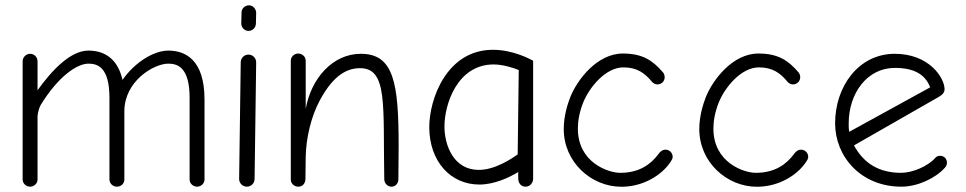

<svg xmlns="http://www.w3.org/2000/svg" viewBox="-20 -701 3626 721"><path d="M612 -511C558 -511 487 -468 440 -401C420 -490 362 -511 312 -511C244 -511 174 -436 121 -362V-471C121 -486 109 -499 93 -499C78 -499 65 -486 65 -471V-27C65 -12 78 0 93 0C108 0 121 -12 121 -27V-265C122 -278 127 -297 133 -307C199 -415 270 -462 312 -462C346 -462 391 -449 391 -334V-27C391 -12 404 0 419 0C435 0 447 -12 447 -27V-283C447 -396 557 -462 612 -462C646 -462 692 -449 692 -334V-27C692 -12 705 0 720 0C735 0 748 -12 748 -27V-327C748 -479 674 -511 612 -511Z M942 -467C942 -483 929 -496 913 -496C897 -496 884 -483 884 -467L878 -29C878 -13 891 0 907 0C923 0 936 -13 936 -29ZM913 -585C928 -585 940 -596 941 -612L942 -653C942 -667 930 -681 915 -681C900 -681 887 -669 887 -654L886 -613C886 -598 898 -585 913 -585Z M1128 -473C1128 -488 1115 -500 1100 -500C1085 -500 1072 -488 1072 -473V-26C1072 -12 1085 0 1100 0C1117 0 1127 -13 1127 -30L1128 -111C1129 -181 1148 -264 1182 -326C1235 -424 1288 -445 1332 -445C1437 -445 1418 -305 1423 -28C1423 -13 1435 0 1450 0C1466 0 1476 -13 1476 -29C1476.6 -73.4 1477 -114.5 1477 -152.3C1477 -389 1459.2 -499 1335 -499C1229 -499 1148 -406 1128 -292Z M1982 -473C1967 -481 1905 -514 1831 -514C1657 -514 1592 -328 1592 -224C1592 -95 1672 -8 1780 -8C1835 -8 1890 -33 1926 -55V-32C1926 -15 1935 0 1954 0C1970 0 1982 -14 1982 -30ZM1924 -121C1901 -105 1839 -63 1778 -63C1683 -63 1649 -156 1649 -226C1649 -309 1697 -459 1834 -459C1868 -459 1909 -446 1928 -438Z M2506 -112C2506 -127 2494 -139 2479 -139C2466 -139 2457 -129 2453 -123C2424 -84 2381 -52 2309 -52C2265 -52 2150 -90 2150 -218C2150 -245 2155 -278 2170 -316C2193 -373 2254 -448 2321 -448C2373 -448 2402 -426 2429 -393C2434 -388 2441 -384 2449 -384C2464 -384 2476 -396 2476 -411C2476 -418 2473 -426 2469 -430C2431 -474 2393 -500 2319 -500C2222 -500 2147 -401 2121 -335C2111 -309 2097 -265 2097 -216C2097 -92.8 2199.6 0.3 2313.4 0.3C2316.9 0.3 2320.5 0.2 2324 0C2398 -3 2465 -43 2498 -93C2502 -99 2506 -105 2506 -112Z M3015 -112C3015 -127 3003 -139 2988 -139C2975 -139 2966 -129 2962 -123C2933 -84 2890 -52 2818 -52C2774 -52 2659 -90 2659 -218C2659 -245 2664 -278 2679 -316C2702 -373 2763 -448 2830 -448C2882 -448 2911 -426 2938 -393C2943 -388 2950 -384 2958 -384C2973 -384 2985 -396 2985 -411C2985 -418 2982 -426 2978 -430C2940 -474 2902 -500 2828 -500C2731 -500 2656 -401 2630 -335C2620 -309 2606 -265 2606 -216C2606 -92.8 2708.6 0.3 2822.4 0.3C2825.9 0.3 2829.5 0.2 2833 0C2907 -3 2974 -43 3007 -93C3011 -99 3015 -105 3015 -112Z M3536 -90C3536 -105 3525 -116 3510 -116C3503 -116 3496 -113 3492 -108C3465 -77 3407 -52 3364 -52C3283 -52 3224 -86 3187 -155L3505 -337C3521 -346 3527 -355 3527 -366C3527 -409 3469 -499 3340 -499C3204 -499 3116 -376 3116 -238C3116 -114 3212 0 3365 0C3426 0 3494 -32 3529 -72C3533 -76 3536 -83 3536 -90ZM3340 -446C3415 -446 3455 -420 3473 -373L3169 -206C3167 -217 3167 -226 3167 -237C3167 -353 3238 -446 3340 -446Z"/></svg>

Font: Comic Neue
Style: Normal
Weight: 400
Designer: Craig Rozynski
Foundry: Craig Rozynski
Version: Version 2.003